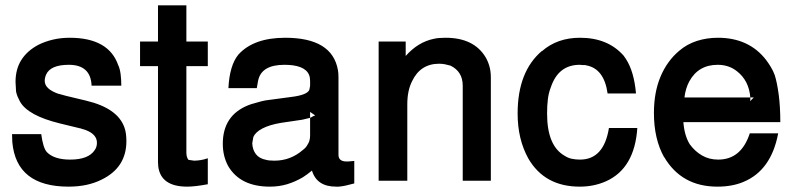

<svg xmlns="http://www.w3.org/2000/svg" viewBox="-20 -675 2986 717"><path d="M322 -355Q319 -433 237 -433Q168 -433 152 -396Q147 -384 147 -373Q147 -342 200 -324L198 -325Q205 -323 212.5 -321Q220 -319 227 -317L302 -299Q420 -271 445 -198Q452 -178 452 -148Q452 -49 359 -4Q307 22 236 22Q41 22 26 -144L25 -174H134Q141 -122 155 -107Q182 -79 242 -79Q311 -79 334 -115Q342 -126 342 -142Q342 -173 301 -189L282 -195Q281 -196 278 -196L204 -214Q85 -243 55 -295Q50 -304 46 -313.5Q42 -323 40 -333L38 -369Q38 -417 60 -451.5Q82 -486 124 -508Q148 -520 177.5 -527Q207 -534 240 -534Q387 -534 422 -430V-431Q428 -417 430.5 -397.5Q433 -378 433 -355Z M756 -520V-428H676V-105Q676 -95 678.5 -88Q681 -81 684 -78L705 -75Q715 -75 728.5 -77Q742 -79 756 -84V13Q708 22 679 22Q581 22 571 -53L570 -70V-428H503V-520H570V-655H676V-520Z M1303 -74V10Q1285 15 1271 18Q1257 21 1245 22H1235Q1163 22 1145 -38Q1135 -30 1127 -24Q1119 -18 1111 -13Q1082 4 1052 13Q1022 22 988 22Q877 22 832 -55Q812 -92 812 -138Q812 -244 907 -282L918 -286L957 -297L971 -300L1068 -313Q1126 -320 1135 -339L1138 -354V-374Q1138 -422 1074 -431H1075Q1067 -432 1058.5 -432.5Q1050 -433 1042 -433Q956 -433 944 -374V-375L939 -346H833Q835 -388 844.5 -420Q854 -452 871 -472Q928 -534 1045 -534Q1221 -534 1242 -413Q1243 -407 1243.5 -401Q1244 -395 1244 -386V-97Q1244 -72 1274 -72H1280ZM1147 -240 1157 -244 1138 -257V-235Q1140 -236 1142.5 -237Q1145 -238 1148 -240ZM1138 -235Q1130 -233 1123.5 -231.5Q1117 -230 1109 -228L1028 -216Q987 -209 960.5 -195.5Q934 -182 926 -163L922 -140Q923 -116 935.5 -99.5Q948 -83 974 -78Q984 -75 1005 -75Q1065 -75 1111 -115Q1123 -124 1128 -134Q1138 -148 1138 -169Z M1394 -520H1495V-466Q1541 -518 1600 -530Q1616 -534 1644 -534Q1749 -534 1793 -462Q1802 -447 1807.5 -428Q1813 -409 1813 -386V0H1708V-355Q1708 -408 1662 -430Q1652 -433 1641.5 -435Q1631 -437 1620 -437Q1550 -437 1519 -372Q1501 -337 1501 -285V0H1394Z M2249 -326Q2236 -419 2169 -431Q2167 -432 2163.5 -432Q2160 -432 2157 -432Q2154 -432 2151 -432.5Q2148 -433 2145 -433Q2065 -433 2037 -349Q2029 -329 2026 -305Q2023 -281 2023 -251Q2023 -130 2089 -93Q2101 -85 2115.5 -82Q2130 -79 2146 -79Q2235 -79 2254 -197H2360Q2350 -46 2243 2Q2198 22 2145 22Q2014 22 1953 -83Q1913 -155 1913 -251Q1913 -408 2004 -485V-484Q2061 -534 2146 -534Q2250 -534 2309 -467L2318 -454Q2348 -407 2355 -326Z M2532 -219Q2534 -193 2540 -172.5Q2546 -152 2556 -136Q2575 -110 2601.5 -94.5Q2628 -79 2662 -79Q2748 -79 2780 -177H2886Q2860 -39 2757 4Q2715 22 2659 22Q2525 22 2460 -89V-88Q2422 -156 2422 -253Q2422 -330 2446.5 -388.5Q2471 -447 2516 -485Q2545 -510 2582 -522Q2619 -534 2661 -534Q2777 -534 2841 -451Q2850 -439 2858.5 -425Q2867 -411 2873 -395Q2882 -367 2888 -321.5Q2894 -276 2894 -219ZM2782 -303Q2782 -301 2781.5 -300Q2781 -299 2781 -297L2795 -311H2782ZM2782 -311Q2777 -374 2732 -409Q2702 -433 2660 -433Q2588 -433 2554 -371Q2540 -345 2536 -311Z"/></svg>

Font: Ekushey Amar Bangla
Style: Bold
Weight: 700
Designer: Al Mamun Sumon
Foundry: Al Mamun Sumon
Version: Version 1.0